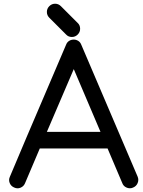

<svg xmlns="http://www.w3.org/2000/svg" viewBox="-20 -993 765 1028"><path d="M693 11Q685 15 676 15Q663 15 651.5 8Q640 1 635 -12L556 -198H193L114 -12Q107 5 90 12Q73 19 56 11Q39 4 32 -13Q25 -30 33 -47L123 -260L334 -754Q339 -767 350 -774Q361 -781 375 -781Q388 -781 399 -774Q410 -767 415 -754Q491 -576 566 -400.5Q641 -225 717 -47Q724 -30 717 -13Q710 4 693 11ZM375 -623 231 -287H518ZM365 -795Q346 -795 334 -808L244 -898Q231 -911 231 -929Q231 -947 244 -960Q257 -973 275 -973Q293 -973 306 -960L396 -870Q409 -858 409 -839Q409 -821 396 -808Q383 -795 365 -795Z"/></svg>

Font: Hanken
Style: Book
Weight: 400
Designer: Alfredo Marco Pradil
Foundry: Hanken Design Co.
Version: Version 2.06 2014